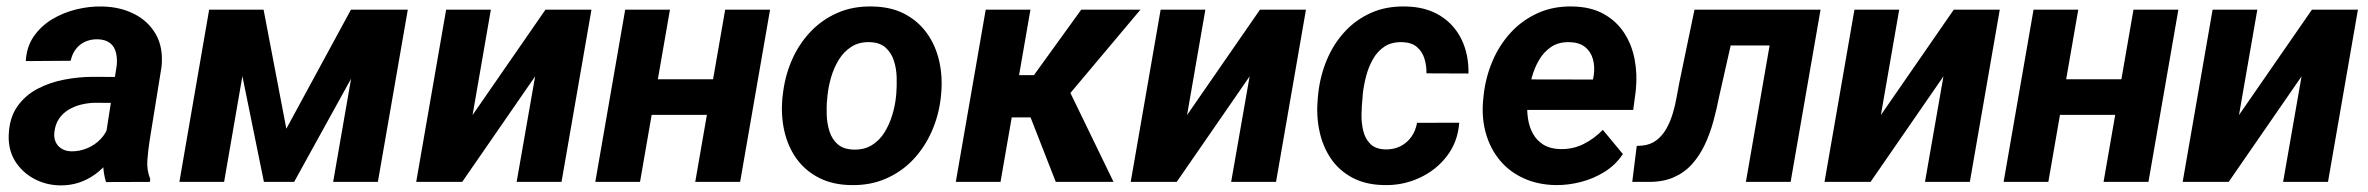

<svg xmlns="http://www.w3.org/2000/svg" viewBox="-20 -558 7264 589"><path d="M300.8 -119.1 337.9 -356Q340.3 -377.4 335.9 -396Q331.5 -414.6 318.1 -425.5Q304.7 -436.5 280.3 -437.5Q258.3 -438 241 -429.9Q223.6 -421.9 212.4 -407Q201.2 -392.1 196.8 -371.6L59.1 -370.6Q61.5 -414.6 83.7 -446.5Q106 -478.5 140.1 -499Q174.3 -519.5 214.6 -529.3Q254.9 -539.1 293.5 -538.1Q348.6 -537.1 391.8 -515.1Q435.1 -493.2 458.3 -452.4Q481.4 -411.6 475.6 -353.5L439 -127Q434.6 -98.6 432.1 -67.6Q429.7 -36.6 440.9 -8.8L439.9 0L305.2 0.5Q296.4 -28.3 296.4 -58.8Q296.4 -89.4 300.8 -119.1ZM353.5 -321.8 340.3 -242.2 270.5 -242.7Q249.5 -242.2 228.8 -237.1Q208 -231.9 190.4 -221.4Q172.9 -210.9 161.4 -194.3Q149.9 -177.7 147 -153.8Q144.5 -136.7 150.4 -123.3Q156.2 -109.9 168.7 -102.1Q181.2 -94.2 198.7 -93.8Q223.6 -93.3 247.6 -103.3Q271.5 -113.3 289.1 -131.8Q306.6 -150.4 313.5 -174.8L342.8 -113.8Q331.1 -86.4 313.2 -63.5Q295.4 -40.5 272.5 -23.7Q249.5 -6.8 222.2 2.2Q194.8 11.2 163.6 10.7Q120.1 9.8 83.7 -10Q47.4 -29.8 26.1 -64.2Q4.9 -98.6 6.8 -144.5Q8.8 -196.3 32.7 -230.7Q56.6 -265.1 94.5 -285.2Q132.3 -305.2 177 -313.7Q221.7 -322.3 265.6 -322.3Z M858.4 -163.1 1056.6 -528.3H1173.8L882.3 0H789.6L682.1 -528.3H788.6ZM758.8 -528.3 667.5 0H530.3L621.6 -528.3ZM1002 0 1093.8 -528.3H1231L1139.2 0Z M1429.7 -205.1 1653.3 -528.3H1794.4L1702.6 0H1564.9L1621.6 -323.7L1397.9 0H1256.8L1348.6 -528.3H1485.8Z M2213.4 -314.9 2194.3 -205.6H1932.6L1951.7 -314.9ZM2035.2 -528.3 1943.4 0H1806.2L1897.9 -528.3ZM2342.3 -528.3 2250.5 0H2112.8L2204.6 -528.3Z M2379.9 -255.9 2381.3 -266.1Q2387.2 -322.3 2408.4 -371.8Q2429.7 -421.4 2465.1 -459.2Q2500.5 -497.1 2548.6 -518.3Q2596.7 -539.6 2656.7 -538.1Q2713.9 -537.1 2755.4 -515.1Q2796.9 -493.2 2823.5 -456.1Q2850.1 -418.9 2861.1 -371.1Q2872.1 -323.2 2867.2 -270L2866.2 -259.3Q2859.9 -203.6 2838.1 -154.5Q2816.4 -105.5 2781 -68.1Q2745.6 -30.8 2697.3 -9.8Q2648.9 11.2 2589.8 9.8Q2533.7 8.8 2491.7 -12.9Q2449.7 -34.7 2423.3 -71.5Q2397 -108.4 2386.2 -155.8Q2375.5 -203.1 2379.9 -255.9ZM2518.6 -266.1 2517.6 -255.4Q2515.1 -231.9 2516.1 -205.3Q2517.1 -178.7 2524.7 -154.8Q2532.2 -130.9 2549.8 -115.5Q2567.4 -100.1 2598.1 -99.1Q2630.9 -98.1 2654.3 -112.5Q2677.7 -127 2692.9 -151.1Q2708 -175.3 2716.8 -203.9Q2725.6 -232.4 2728.5 -259.8L2729.5 -270Q2731.4 -293.5 2730.7 -320.6Q2730 -347.7 2722.2 -371.8Q2714.4 -396 2696.8 -411.9Q2679.2 -427.7 2648.4 -428.7Q2615.7 -429.7 2592.3 -414.8Q2568.8 -399.9 2553.7 -375.5Q2538.6 -351.1 2530 -322.3Q2521.5 -293.5 2518.6 -266.1Z M3141.1 -528.3 3049.3 0H2912.1L3003.9 -528.3ZM3478.5 -528.3 3200.7 -197.8H3060.1L3065.9 -327.6H3151.9L3296.9 -528.3ZM3218.8 0 3129.9 -227.5 3254.4 -292 3396 0Z M3621.6 -205.1 3845.2 -528.3H3986.3L3894.5 0H3756.8L3813.5 -323.7L3589.8 0H3448.7L3540.5 -528.3H3677.7Z M4230 -99.6Q4255.9 -99.1 4276.1 -109.4Q4296.4 -119.6 4309.6 -138.2Q4322.8 -156.7 4327.1 -181.2L4456.5 -181.6Q4452.1 -122.6 4418.7 -79.1Q4385.3 -35.6 4334.2 -12.2Q4283.2 11.2 4226.1 9.8Q4168.9 8.8 4128.2 -13.2Q4087.4 -35.2 4062.5 -72Q4037.6 -108.9 4027.6 -156.2Q4017.6 -203.6 4022.5 -255.9L4023.9 -270.5Q4029.8 -325.2 4050.3 -374.3Q4070.8 -423.3 4105.2 -460.7Q4139.6 -498 4186.5 -518.8Q4233.4 -539.6 4292.5 -538.1Q4353.5 -537.1 4397 -510.5Q4440.4 -483.9 4463.1 -438Q4485.8 -392.1 4484.9 -332.5L4356 -333Q4356.4 -356.9 4349.6 -378.7Q4342.8 -400.4 4326.4 -414.1Q4310.1 -427.7 4282.2 -428.7Q4249.5 -429.7 4227.5 -415.3Q4205.6 -400.9 4191.9 -376.7Q4178.2 -352.5 4170.9 -324.5Q4163.6 -296.4 4160.6 -270L4159.7 -255.9Q4157.2 -233.9 4156.7 -207.3Q4156.2 -180.7 4162.1 -156.5Q4168 -132.3 4183.8 -116.5Q4199.7 -100.6 4230 -99.6Z M4752 9.8Q4697.8 8.8 4654.3 -11Q4610.8 -30.8 4581.8 -65.4Q4552.7 -100.1 4539.1 -146Q4525.4 -191.9 4529.3 -244.6L4531.2 -264.6Q4537.1 -319.8 4558.1 -369.6Q4579.1 -419.4 4614.3 -457.8Q4649.4 -496.1 4697.5 -517.8Q4745.6 -539.6 4804.7 -538.1Q4859.9 -537.1 4898.9 -515.6Q4938 -494.1 4961.9 -458Q4985.8 -421.9 4994.6 -375.7Q5003.4 -329.6 4998 -279.3L4990.2 -220.7H4582L4597.2 -314.5L4866.7 -314L4869.1 -326.2Q4873 -353 4866.7 -376.2Q4860.4 -399.4 4842.8 -413.6Q4825.2 -427.7 4795.9 -428.7Q4762.2 -429.7 4739.3 -414.6Q4716.3 -399.4 4701.7 -374.5Q4687 -349.6 4679.2 -320.6Q4671.4 -291.5 4668 -264.6L4666 -245.1Q4663.6 -219.2 4667.5 -193.6Q4671.4 -168 4682.9 -147.5Q4694.3 -127 4714.6 -114.3Q4734.9 -101.6 4765.6 -100.6Q4804.7 -99.6 4837.6 -116Q4870.6 -132.3 4897 -159.7L4958.5 -85.4Q4936.5 -52.2 4902.6 -31Q4868.7 -9.8 4829.6 0.2Q4790.5 10.3 4752 9.8Z M5465.3 -528.3 5446.3 -418.5H5193.4L5212.4 -528.3ZM5564.9 -528.3 5473.1 0H5335.9L5427.7 -528.3ZM5178.2 -528.3H5314L5253.9 -262.2Q5246.6 -224.6 5236.3 -186.8Q5226.1 -148.9 5210.2 -115Q5194.3 -81.1 5171.1 -54.9Q5147.9 -28.8 5114.7 -14.2Q5081.5 0.5 5036.1 0H4987.3L5001 -110.4L5017.1 -111.3Q5043.5 -113.8 5061.5 -127.7Q5079.6 -141.6 5091.6 -162.6Q5103.5 -183.6 5111.1 -208.5Q5118.7 -233.4 5123 -257.8Q5127.4 -282.2 5131.3 -302.7Z M5750 -205.1 5973.6 -528.3H6114.7L6022.9 0H5885.3L5941.9 -323.7L5718.3 0H5577.1L5668.9 -528.3H5806.2Z M6533.7 -314.9 6514.6 -205.6H6252.9L6272 -314.9ZM6355.5 -528.3 6263.7 0H6126.5L6218.3 -528.3ZM6662.6 -528.3 6570.8 0H6433.1L6524.9 -528.3Z M6848.6 -205.1 7072.3 -528.3H7213.4L7121.6 0H6983.9L7040.5 -323.7L6816.9 0H6675.8L6767.6 -528.3H6904.8Z"/></svg>

Font: Roboto
Style: Bold Italic
Weight: 700
Italic angle: -12°
Designer: Christian Robertson
Foundry: Google
Version: Version 3.0